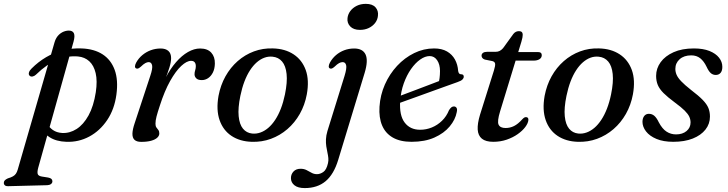

<svg xmlns="http://www.w3.org/2000/svg" viewBox="-87 -717 3734 985"><path d="M290.3 -503.4 109 143.9Q103.4 165 106.4 175.3Q109.4 185.6 127.5 188.7L159.7 193.8Q171.8 196 176.8 200.9Q181.8 205.8 181.8 212.9Q182 221.4 174.7 227Q167.4 232.6 155.3 233.1L-45.9 238.2Q-56 238.7 -61.7 233.9Q-67.4 229.1 -67.4 221.4Q-67.4 213.9 -62.7 208.6Q-58 203.3 -47.1 198.2Q-30.2 193.3 -20.6 187.7Q-10.9 182.2 -5.4 174.1Q0.2 166 3.8 153.6L193.1 -500.9Q196.7 -513.1 202.4 -522.6Q208.1 -532.1 215.7 -539.3Q223.3 -546.4 231.7 -551Q240.1 -555.5 248.8 -557.8Q257.5 -560.1 265.6 -560.1Q285.8 -560.1 292.1 -546.3Q298.3 -532.4 290.3 -503.4ZM97 -333.6Q89.3 -326.5 80.2 -324.6Q71.1 -322.7 65 -328.5Q58.5 -334.9 61.6 -345.3Q64.7 -355.7 74.9 -365.4Q109.2 -399.8 149.4 -423.5Q189.7 -447.2 235.6 -458.9Q281.5 -470.6 332.2 -468.5Q396.2 -466.1 439.4 -438.2Q482.5 -410.2 501.4 -358.3Q520.3 -306.3 510.2 -231.8Q500.1 -156.5 462.9 -101.1Q425.6 -45.7 371 -16.4Q316.3 12.9 253.6 10.5Q200.9 8.7 167 -13.3Q133 -35.3 120 -73.6L151.7 -88.6Q164.4 -63.8 184.1 -50.2Q203.8 -36.5 231.5 -34.8Q270.6 -32.7 305.9 -55.2Q341.1 -77.6 367.3 -125Q393.4 -172.3 404.5 -244.2Q413.1 -302 403.8 -341.6Q394.5 -381.3 371.1 -402.7Q347.7 -424.1 313.3 -427.3Q261.5 -432.2 207.2 -410.1Q152.9 -388.1 97 -333.6Z M611.3 -366Q605.4 -368.9 605.5 -376.7Q605.7 -384.5 611.6 -395.9Q623.7 -417.9 643 -434.1Q662.3 -450.3 686.4 -459.3Q710.5 -468.2 736.9 -468.2Q762.6 -468.2 776.7 -455.8Q790.8 -443.3 790.8 -418.9Q790.8 -398 782 -370.1Q773.2 -342.2 761.5 -312.3Q749.7 -282.3 740.2 -255.2Q730.7 -228 729.5 -208.9L721.3 -209.7Q737.7 -268.8 762.2 -316.6Q786.7 -364.3 816.2 -398.2Q845.6 -432 877.3 -450.1Q908.9 -468.2 939.6 -468.2Q977.5 -468.2 996.8 -446.9Q1016.1 -425.6 1015.3 -390.6Q1014.7 -364.1 1005.2 -345.1Q995.6 -326.1 980.7 -316.1Q965.7 -306.1 948.1 -306.1Q928.9 -306.1 920 -315Q911 -324 911 -335.9Q911 -346.5 914.3 -356.4Q917.6 -366.4 917.6 -377.6Q917.6 -390 911.8 -397.4Q905.9 -404.9 893.1 -404.9Q871.1 -404.9 842.9 -378.8Q814.7 -352.7 785.9 -301.6Q757.1 -250.4 732.9 -174.8Q721.3 -139.9 716 -119.3Q710.6 -98.6 710.6 -82.2Q710.6 -69.7 715.5 -63Q720.3 -56.2 725.3 -50.1Q730.3 -43.9 730.3 -32.3Q730.3 -20.5 719.7 -10.6Q709 -0.6 688.4 5.1Q667.7 10.8 637.3 10.8Q614.1 10.8 603 0.3Q591.9 -10.2 592.4 -31.6Q593 -53 604.1 -85.7L683.8 -327.3Q697.1 -366.7 693.2 -382.5Q689.4 -398.3 675.8 -398.3Q667.9 -398.3 658.5 -393.2Q649.1 -388.2 635.8 -375.2Q627.4 -367.8 621.9 -365.7Q616.4 -363.7 611.3 -366Z M1313.1 -468.6Q1375.1 -467.1 1418.8 -438.5Q1462.5 -409.9 1481.4 -357.9Q1500.2 -305.8 1487 -233Q1476.9 -178.4 1451.1 -132.8Q1425.3 -87.3 1387.4 -54.6Q1349.5 -21.9 1302.9 -4.8Q1256.3 12.3 1204.3 10.5Q1143.8 8.7 1100.9 -19.7Q1057.9 -48.2 1039.6 -100.5Q1021.3 -152.8 1034 -225.1Q1044.4 -280 1069.7 -325.4Q1095.1 -370.8 1132.4 -403.5Q1169.7 -436.2 1215.7 -453.3Q1261.7 -470.4 1313.1 -468.6ZM1206.4 -31.9Q1228.2 -29.7 1249.1 -37.2Q1270 -44.6 1289.2 -60.9Q1308.3 -77.2 1324.6 -101.9Q1341 -126.6 1353.8 -159.5Q1366.6 -192.5 1374.9 -232.8Q1387.8 -295.7 1383.3 -337.5Q1378.9 -379.3 1360.3 -401.3Q1341.6 -423.4 1311 -426.2Q1289.5 -428.4 1269.2 -420.9Q1248.9 -413.5 1230.2 -397.2Q1211.5 -380.9 1195.5 -356.2Q1179.4 -331.5 1166.9 -298.6Q1154.4 -265.6 1146.1 -225.3Q1133.2 -162.6 1137.4 -120.7Q1141.5 -78.8 1159.5 -56.9Q1177.5 -35 1206.4 -31.9Z M1783.8 -343.4 1648.2 102.8Q1625.7 177.1 1583.6 212.5Q1541.4 247.9 1476.4 247.9Q1441.7 247.9 1423.7 233.6Q1405.6 219.3 1405.6 196.9Q1405.6 176.7 1418.9 162.7Q1432.1 148.8 1455.1 148.8Q1472.4 148.8 1485.6 155.6Q1498.8 162.4 1511.3 169.4Q1523.8 176.5 1539 176.5Q1555.6 176.5 1571.8 165.2Q1588 154 1595.7 119.9Q1598.7 106.9 1597.4 93.5Q1596 80.1 1592.7 65.2Q1589.3 50.4 1586.9 33.6Q1584.4 16.8 1585.2 -2.5Q1586 -21.8 1592.7 -44.5L1680.5 -327.3Q1692.9 -367.7 1688.7 -383Q1684.6 -398.3 1670.7 -398.3Q1661.9 -398.3 1652.5 -393.2Q1643.1 -388.2 1629.8 -375.2Q1621.4 -367.8 1615.9 -365.7Q1610.4 -363.7 1605.3 -366Q1599.4 -368.9 1599.5 -376.7Q1599.7 -384.5 1605.6 -395.9Q1617.7 -417.9 1636.5 -434.1Q1655.4 -450.3 1679.3 -459.3Q1703.2 -468.2 1729.8 -468.2Q1773.9 -468.2 1788.4 -437.5Q1802.8 -406.7 1783.8 -343.4ZM1759.3 -563.7Q1726.9 -563.7 1709.8 -581.4Q1692.8 -599.2 1695.8 -624.2Q1697.9 -643.8 1710.3 -660.5Q1722.8 -677.1 1743.2 -687.2Q1763.7 -697.2 1789.7 -697.2Q1823.7 -697.2 1839.5 -679.4Q1855.2 -661.5 1851.9 -636Q1850.1 -615.8 1837.6 -599.4Q1825 -583 1804.9 -573.3Q1784.8 -563.7 1759.3 -563.7Z M1915.1 -206.3Q1915.1 -206.3 1933.7 -213.4Q1952.2 -220.4 1982.3 -231.6Q2012.3 -242.8 2047.1 -256Q2081.9 -269.2 2115.3 -281.9Q2148.7 -294.6 2173.6 -304.2L2162 -288.2Q2165.9 -300.4 2168 -316Q2170.1 -331.6 2170.3 -352.7Q2170.3 -386.2 2155.8 -407.7Q2141.3 -429.3 2117.5 -429.3Q2093.8 -429.3 2068.7 -411.6Q2043.5 -393.9 2021.5 -362.5Q1999.4 -331 1984.4 -289.1Q1969.4 -247.1 1966 -198.7Q1961 -125.2 1989 -88.3Q2017 -51.3 2068.5 -51.3Q2099.4 -51.3 2128.4 -63.1Q2157.4 -74.9 2180.6 -97.5Q2203.8 -120 2216.7 -152.2Q2224 -163.2 2229.7 -167.2Q2235.4 -171.1 2242.2 -170.9Q2250.4 -170.7 2255.1 -163.8Q2259.8 -156.9 2256.2 -141.5Q2249.1 -103.2 2220 -68.3Q2190.8 -33.3 2141.7 -11.4Q2092.5 10.5 2024.4 10.5Q1966.3 10.5 1928.4 -11.2Q1890.5 -32.9 1873.4 -73.2Q1856.3 -113.4 1859.9 -169.5Q1863.8 -229.7 1887.6 -283.6Q1911.5 -337.4 1950.2 -379.1Q1988.9 -420.7 2037.7 -444.6Q2086.5 -468.5 2140.1 -468.5Q2179.5 -468.5 2206.2 -453.1Q2232.8 -437.6 2247 -411.7Q2261.2 -385.7 2263.4 -353.7Q2264.2 -346.1 2267.8 -341Q2271.3 -336 2277.7 -336Q2284.9 -336.3 2288.6 -333.1Q2292.2 -329.9 2292.2 -323.6Q2292.2 -315.9 2285.5 -309.1Q2278.7 -302.3 2259.4 -295.6Q2239 -288.4 2206.3 -276.6Q2173.6 -264.9 2135.3 -251Q2097 -237.2 2058.9 -223.3Q2020.7 -209.5 1989.1 -198.2Q1957.4 -186.9 1938.3 -179.9Q1919.2 -172.9 1919.2 -172.9Z M2439.2 -403.5 2400.3 -411.4Q2392 -414.2 2387.7 -419.4Q2383.5 -424.6 2383.5 -431.3Q2383.5 -440.6 2391.1 -445.9Q2398.7 -451.2 2411.8 -451.2H2455.6Q2467.7 -451.2 2476.8 -456Q2485.9 -460.8 2493.9 -470L2546.6 -542.8Q2553.4 -551.1 2560.6 -554.2Q2567.7 -557.2 2575.6 -557.2Q2585.2 -557.2 2590 -552.4Q2594.7 -547.6 2594.7 -538.5Q2594.7 -533 2593.1 -523.8Q2591.4 -514.5 2587.7 -502.5L2478.6 -145.6Q2462.8 -94.4 2470.9 -77.4Q2479 -60.3 2506.7 -60.3Q2529.6 -60.3 2550 -70.4Q2570.4 -80.5 2592.2 -104.8Q2598.3 -111.4 2602.6 -113.8Q2606.9 -116.1 2611.6 -116.1Q2617.7 -116.1 2621.1 -112.2Q2624.5 -108.2 2623.7 -101.2Q2622.3 -84.8 2607.9 -65.5Q2593.5 -46.2 2569.1 -29Q2544.7 -11.7 2512.7 -0.6Q2480.6 10.5 2443.7 10.5Q2404.9 10.5 2385.2 -5.5Q2365.6 -21.5 2363.7 -52.4Q2361.9 -83.2 2375.6 -128.4L2446.9 -355.2Q2454.8 -380.7 2453 -390.5Q2451.2 -400.4 2439.2 -403.5ZM2524 -406 2538.2 -449.8H2674.2Q2692.4 -449.8 2692.4 -434.1Q2692.4 -421 2681 -413.5Q2669.5 -406 2649.9 -406Z M2986.1 -468.6Q3048.1 -467.1 3091.8 -438.5Q3135.5 -409.9 3154.4 -357.9Q3173.2 -305.8 3160 -233Q3149.9 -178.4 3124.1 -132.8Q3098.3 -87.3 3060.4 -54.6Q3022.5 -21.9 2975.9 -4.8Q2929.3 12.3 2877.3 10.5Q2816.8 8.7 2773.9 -19.7Q2730.9 -48.2 2712.6 -100.5Q2694.3 -152.8 2707 -225.1Q2717.4 -280 2742.7 -325.4Q2768.1 -370.8 2805.4 -403.5Q2842.7 -436.2 2888.7 -453.3Q2934.7 -470.4 2986.1 -468.6ZM2879.4 -31.9Q2901.2 -29.7 2922.1 -37.2Q2943 -44.6 2962.2 -60.9Q2981.3 -77.2 2997.6 -101.9Q3014 -126.6 3026.8 -159.5Q3039.6 -192.5 3047.9 -232.8Q3060.8 -295.7 3056.3 -337.5Q3051.9 -379.3 3033.3 -401.3Q3014.6 -423.4 2984 -426.2Q2962.5 -428.4 2942.2 -420.9Q2921.9 -413.5 2903.2 -397.2Q2884.5 -380.9 2868.5 -356.2Q2852.4 -331.5 2839.9 -298.6Q2827.4 -265.6 2819.1 -225.3Q2806.2 -162.6 2810.4 -120.7Q2814.5 -78.8 2832.5 -56.9Q2850.5 -35 2879.4 -31.9Z M3381.2 -27.5Q3414.5 -27.5 3435.1 -44.7Q3455.7 -61.9 3455.7 -88.8Q3455.7 -103.9 3449.3 -118Q3442.8 -132.2 3425.5 -149.6Q3408.1 -167 3374.5 -191.6Q3338.1 -218.6 3317.2 -239.4Q3296.4 -260.2 3287.7 -280.9Q3279 -301.6 3279 -327.6Q3279 -365.9 3302.2 -397.9Q3325.4 -429.8 3368.7 -449.2Q3412 -468.5 3472.8 -468.5Q3520.2 -468.5 3552.7 -455.5Q3585.1 -442.4 3601.9 -421Q3618.7 -399.5 3618.7 -374.3Q3618.9 -354.4 3609.9 -343.4Q3600.8 -332.5 3585.1 -332.5Q3570.5 -332.5 3559.6 -341.8Q3548.6 -351.2 3537.7 -374.9Q3524.1 -403.2 3505.3 -418.1Q3486.4 -433 3459.4 -433Q3422 -433 3399.9 -413.3Q3377.7 -393.6 3377.7 -363.5Q3377.7 -348.1 3384.1 -333.2Q3390.5 -318.2 3407.8 -300Q3425 -281.8 3457.8 -255.9Q3496.8 -226.3 3518 -204.5Q3539.1 -182.7 3547.2 -162.9Q3555.2 -143 3555.2 -118.9Q3555.2 -81.5 3532.2 -52.3Q3509.2 -23 3467 -6.2Q3424.8 10.5 3367.1 10.5Q3316.1 10.5 3280.8 -4.3Q3245.4 -19.2 3227.2 -42.9Q3209 -66.6 3209 -92.5Q3209.4 -111.1 3218.1 -122.1Q3226.9 -133.1 3241.8 -133.1Q3257.9 -133.1 3269.9 -122.8Q3281.9 -112.4 3292.8 -89.5Q3310.7 -55.6 3332.7 -41.6Q3354.6 -27.5 3381.2 -27.5Z"/></svg>

Font: Fraunces
Style: Italic
Weight: 900
Italic angle: -16°
Version: Version 1.000;[0bf87f6ff]